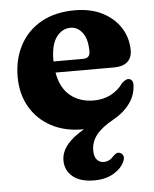

<svg xmlns="http://www.w3.org/2000/svg" viewBox="-52 -535 650 811"><g transform="rotate(-5 273.0 -129.5)"><path d="M443.5 163.5Q431.5 191.5 397.8 211.8Q364 232 315 232Q256 232 224.2 205.5Q192.5 179 192.5 137.5Q192 69 290.5 13Q287.5 13 285 13Q208.5 13 151.2 -18Q94 -49 62.2 -104.2Q30.5 -159.5 30.5 -231.5Q30.5 -306.5 61.8 -365.2Q93 -424 152.2 -457.5Q211.5 -491 295.5 -491Q363 -491 412.5 -465.5Q462 -440 489 -397.2Q516 -354.5 516 -301.5Q516 -270 496.2 -253Q476.5 -236 440.5 -236H191.5Q203 -170 243.2 -137.2Q283.5 -104.5 343 -104.5Q383 -104.5 415.5 -121.5Q448 -138.5 467 -166.5Q485.5 -183 495.5 -182Q503 -181.5 509 -175.8Q515 -170 515 -157.5Q514.5 -114.5 489.2 -78.8Q464 -43 418 -17Q368.5 10 345 39.5Q321.5 69 321.5 106Q321.5 132.5 333 145.2Q344.5 158 362 158Q386 158 405 136Q411.5 129.5 417.8 126.2Q424 123 432 125.5Q440.5 127.5 445.8 137.5Q451 147.5 443.5 163.5ZM187 -287.5Q187 -285.5 187 -283.5H312.5Q342 -283.5 342 -312Q342 -365.5 321.2 -392.2Q300.5 -419 271 -419Q235.5 -419 211.2 -387Q187 -355 187 -287.5Z"/></g></svg>

Font: Fraunces 9pt Soft
Style: Bold
Weight: 700
Version: Version 1.000;[b76b70a41]